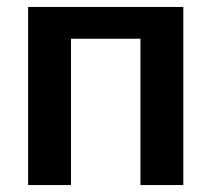

<svg xmlns="http://www.w3.org/2000/svg" viewBox="-20 -533 610 553"><path d="M508 -513V0H384.5V-421.5H184.5V0H61V-513Z"/></svg>

Font: Lato
Style: Bold
Weight: 700
Designer: Lukasz Dziedzic
Foundry: tyPoland Lukasz Dziedzic
Version: Version 2.007; 2014-02-27